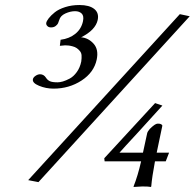

<svg xmlns="http://www.w3.org/2000/svg" viewBox="-20 -657 769 758"><path d="M689.9 -601.1 729 -592.8 131.8 62 91.3 54.2ZM307.6 -573.2Q312 -594.2 302.5 -603.5Q293 -612.8 276.4 -612.8Q257.8 -612.8 238 -603.8Q218.3 -594.7 213.9 -578.1Q211.4 -569.8 209 -564.7Q206.5 -559.6 199.5 -554.2Q192.4 -548.8 181.6 -548.8Q172.9 -548.8 168.2 -553Q163.6 -557.1 162.8 -560.8Q162.1 -564.5 162.6 -566.9Q164.1 -574.2 172.6 -585.2Q181.2 -596.2 196.3 -608.4Q211.4 -620.6 237.3 -628.9Q263.2 -637.2 293.5 -637.2Q332.5 -637.2 352.1 -621.6Q371.6 -606 365.7 -578.1Q356.9 -538.1 300.3 -509.8Q329.1 -507.3 349.6 -484.4Q370.1 -461.4 361.8 -421.9Q351.1 -371.1 302 -339.1Q252.9 -307.1 191.4 -307.1Q161.1 -307.1 134 -318.4Q106.9 -329.6 109.9 -344.2Q111.3 -351.6 120.4 -357.7Q129.4 -363.8 138.2 -363.8Q152.8 -363.8 161.6 -350.1Q167 -341.3 176.3 -336.7Q185.5 -332 207.5 -332Q216.3 -332 228.3 -335.4Q240.2 -338.9 255.4 -346.9Q270.5 -355 283.2 -372.6Q295.9 -390.1 300.8 -414.1Q302.7 -428.2 302 -438.5Q301.3 -448.7 294.9 -456.1Q288.6 -463.4 282.2 -467.5Q275.9 -471.7 266.6 -474.1Q257.3 -476.6 250.7 -477.3Q244.1 -478 236.8 -478Q232.9 -478 216.3 -476.1L219.2 -500Q253.9 -504.4 277.6 -523.7Q301.3 -543 307.6 -573.2ZM507.3 79.1Q523.9 37.6 537.1 -20H393.1L391.6 -32.2L592.3 -250L621.1 -240.2L525.4 -134.8Q463.4 -67.9 451.7 -54.2H544.4L561 -130.9Q562.5 -137.7 571.3 -147.9Q592.3 -168.9 602.1 -168.9Q606.4 -168.9 610.1 -168.5Q613.8 -168 617.7 -165.5Q621.6 -163.1 620.6 -159.2L598.6 -54.2H647.5L634.3 -20H591.8Q580.1 42 577.1 79.1L575.7 81.1Q566.9 79.1 542 79.1L507.8 81.1Z"/></svg>

Font: Linux Biolinum G
Style: Italic
Weight: 400
Italic angle: -12°
Designer: Philipp H. Poll
Foundry: Philipp H. Poll
Version: Version 0.5.1